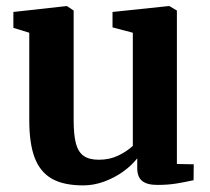

<svg xmlns="http://www.w3.org/2000/svg" viewBox="-20 -578 666 610"><path d="M416 -44V-75Q399 -53 371.8 -33.2Q344.5 -13.5 311.2 -1.2Q278 11 244.5 11Q182 11 144.8 -10.2Q107.5 -31.5 90.2 -76.8Q73 -122 73 -196.5V-474L22.5 -489.5V-540L189.5 -558.5H193L214 -544.5V-196.5Q214 -149.5 221.2 -122.2Q228.5 -95 245.8 -82.8Q263 -70.5 294 -70.5Q328 -70.5 355.2 -83.5Q382.5 -96.5 402 -114.5V-474L337.5 -491V-540L513.5 -558.5H518.5L542 -544.5V-57L595.5 -56L595 -5.5Q566 1 539.5 5.2Q513 9.5 480 9.5Q447 9.5 431.5 -3.2Q416 -16 416 -44Z"/></svg>

Font: Merriweather Text
Style: Bold
Weight: 700
Designer: Eben Sorkin
Foundry: Eben Sorkin
Version: Version 2.100